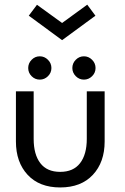

<svg xmlns="http://www.w3.org/2000/svg" viewBox="-20 -812 548 844"><path d="M106.5 -743 142.5 -791 253 -711 363.5 -791.5 399.5 -743 253 -635.5ZM155 -564.5Q175.5 -564.5 190.8 -549.2Q206 -534 206 -513Q206 -492 190.8 -477Q175.5 -462 155 -462Q134 -462 119 -477Q104 -492 104 -513Q104 -534 119 -549.2Q134 -564.5 155 -564.5ZM349 -564.5Q369.5 -564.5 384.8 -549.2Q400 -534 400 -513Q400 -492 384.8 -477Q369.5 -462 349 -462Q328 -462 313 -477.2Q298 -492.5 298 -513Q298 -534 313 -549.2Q328 -564.5 349 -564.5ZM128 -201.5Q128 -133 157.2 -94.8Q186.5 -56.5 244.5 -56.5Q302.5 -56.5 332 -94.8Q361.5 -133 361.5 -201.5V-410.5H440V-190Q440 -99 388.2 -43.5Q336.5 12 244.5 12Q153 12 101.5 -43.5Q50 -99 50 -190V-410.5H128Z"/></svg>

Font: League Spartan
Style: Regular
Weight: 350
Foundry: The League of Moveable Type
Version: Version 2.002